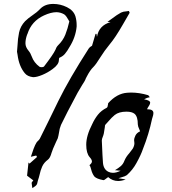

<svg xmlns="http://www.w3.org/2000/svg" viewBox="-20 -864 882 987"><path d="M560.5 24.4Q578.6 24.4 600.1 13.7L569.8 10.7L571.8 10.3Q587.9 1 600.6 -9.8Q613.3 -20.5 620.1 -39.1Q628.4 -58.6 644.5 -76.2Q654.3 -87.9 662.6 -100.1Q670.9 -114.7 670.9 -127.9Q670.9 -131.3 670.2 -134.8Q669.4 -138.2 669.4 -142.6Q669.4 -153.8 676.3 -167.5Q683.1 -181.2 700.2 -189Q698.2 -194.8 695.8 -200.2Q689.5 -212.4 688.5 -224.1Q688.5 -264.6 671.9 -278.8Q658.7 -290 629.9 -290Q591.3 -290 569.8 -272.9Q553.2 -259.3 539.1 -242.2Q530.8 -231.9 521.5 -222.7Q519 -220.2 519 -210.9L517.1 -199.2Q514.6 -175.3 508.3 -160.6Q503.9 -150.9 503.4 -141.6Q504.4 -104 506.8 -66.9Q508.3 -47.4 509.3 -27.3Q512.2 7.3 538.1 19.5Q548.3 24.4 560.5 24.4ZM194.3 -518.6Q202.6 -518.6 206.1 -522Q253.4 -583.5 264.6 -607.4Q269 -621.1 278.3 -630.9Q303.7 -655.3 315.9 -686Q328.1 -716.8 336.4 -753.9Q333.5 -758.8 329.8 -765.1Q326.2 -771.5 321.3 -778.6Q316.4 -785.6 309.6 -790.5Q290 -801.3 270 -801.3Q242.2 -801.3 206.1 -784.7Q142.1 -755.4 121.1 -689.5L119.6 -686.5Q110.8 -662.6 110.8 -641.6Q110.8 -622.1 126.5 -603.5Q137.2 -590.8 143.1 -573.7Q154.3 -542 183.6 -520.5Q188 -518.6 194.3 -518.6ZM146.5 103 145 95.2Q143.1 85.9 142.6 76.2Q143.1 73.2 147 68.8L151.4 63.5L119.1 39.1L126.5 -28.8L131.8 -22.9L170.4 -57.1L166 -64.5L138.7 -58.1L144.5 -75.2Q161.6 -128.9 174.3 -138.7Q180.7 -144.5 184.6 -150.9L233.9 -250.5Q256.3 -297.9 279.8 -344.7Q335.4 -458 436.5 -615.2Q441.4 -622.6 451.7 -627.9L453.1 -628.9L471.2 -689.9H476.1L478.5 -674.3Q487.8 -732.9 548.3 -750.5L532.2 -751.5L558.6 -770.5Q579.1 -786.6 602.1 -799.3Q614.3 -805.2 629.4 -805.7Q636.2 -806.2 642.6 -807.6L646.5 -798.3L611.8 -738.3Q572.3 -669.4 542.5 -634.3Q517.1 -603.5 496.1 -569.8Q473.6 -533.2 460.4 -520Q443.4 -503.9 426.3 -470.7L420.9 -460.4Q419.4 -458 418.5 -454.1Q417.5 -450.2 402.3 -426.8Q390.1 -407.2 378.9 -387.2Q318.4 -274.4 293.5 -221.7Q285.6 -202.6 283.2 -181.6Q280.8 -166.5 276.9 -152.8L269 -136.2Q249.5 -94.2 245.1 -78.6Q237.8 -51.8 226.6 -43.5Q205.6 -27.8 196.8 -7.8Q188 12.2 183.6 33.7Q180.2 48.3 175.3 62.5Q173.8 66.9 172.9 71.8Q171.9 80.1 168 86.4Q162.1 93.3 153.8 98.1ZM151.4 -467.3H149.9Q121.1 -470.7 107.4 -487.8Q77.6 -523.9 70.3 -582L67.4 -598.1L69.8 -627.4Q71.3 -665 78.1 -697.3Q85 -729.5 108.9 -754.9Q126 -771.5 146.5 -785.2Q168.9 -799.8 187 -818.8Q211.4 -843.8 253.9 -843.8Q290.5 -843.8 324.2 -827.1Q357.9 -810.5 367.7 -780.3Q374 -758.3 374 -735.8V-727.5Q368.7 -671.9 336.9 -621.6Q326.2 -602.1 313.5 -586.9Q303.2 -574.7 286.1 -567.4Q282.7 -565.9 282.7 -555.2Q282.7 -532.2 250 -508.8Q225.6 -490.7 197.5 -479Q169.4 -467.3 151.4 -467.3ZM587.4 66.4Q558.1 66.4 536.1 46.4Q530.8 49.8 526.4 53.5Q522 57.1 518.3 59.6Q514.6 62 512.2 62H511.2Q476.6 55.7 464.8 43Q453.6 27.8 448.7 7.3Q444.3 -9.3 441.9 -12.2L439.5 -14.6Q452.6 -25.4 452.6 -33.7Q452.6 -43.5 440.9 -56.2Q423.3 -76.2 423.3 -120.1Q423.3 -166.5 454.1 -226.1Q466.3 -252.9 483.4 -274.4Q500.5 -295.9 528.8 -310.1Q533.7 -313 535.2 -327.6L536.1 -333.5Q580.6 -383.3 633.3 -387.2Q643.1 -388.2 653.3 -388.2Q696.3 -388.2 742.2 -374.5L750 -364.3L746.1 -363.3Q736.3 -361.3 732.9 -359.4Q729.5 -357.4 720.7 -353.5Q752 -348.1 752 -335.9Q752 -334 750.5 -329.3Q749 -324.7 743.9 -317.1Q738.8 -309.6 735.8 -302.2H738.8Q768.6 -302.2 768.6 -282.7Q768.6 -273.4 764.2 -261.2L761.7 -252.9Q745.1 -173.8 714.8 -98.1Q705.1 -68.8 681.2 -25.4Q662.6 8.8 632.3 36.1Q623.5 42.5 607.9 46.4Q599.6 48.3 588.9 52.2Q602.5 54.7 610.8 55.9Q619.1 57.1 626 58.6Q605.5 66.4 587.4 66.4Z"/></svg>

Font: Unutterable
Style: Regular
Weight: 400
Designer: GGBotNet
Foundry: f0n7.com
Version: 1.00